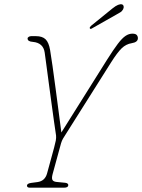

<svg xmlns="http://www.w3.org/2000/svg" viewBox="-20 -867 657 887"><path d="M295.5 -11Q294.5 0 276 0H117.5Q104.5 0 104.5 -10Q105.5 -19.5 124 -22L154 -26Q188 -31 197.5 -66L230 -185Q235.5 -205.5 237.8 -217.8Q240 -230 239 -241Q235 -266.5 229.5 -306Q224 -345.5 217.8 -391.2Q211.5 -437 205.5 -482.2Q199.5 -527.5 194.5 -564.8Q189.5 -602 186.5 -624Q180 -669 132 -673.5Q107.5 -675 107.5 -689Q107 -693 112.2 -696.5Q117.5 -700 124 -700H146Q175.5 -700 190.5 -685.5Q205.5 -671 211.5 -635.5Q216 -609 222.8 -561.2Q229.5 -513.5 237 -457Q244.5 -400.5 251.5 -346.8Q258.5 -293 263.5 -255L474.5 -591Q504.5 -638.5 524.5 -664.8Q544.5 -691 560 -701.2Q575.5 -711.5 591.5 -711.5Q606 -711.5 611.5 -705.5Q617 -699.5 617 -690.5Q617 -672 588.5 -667.5Q562.5 -663.5 542.2 -644Q522 -624.5 493 -578.5L287 -252Q277 -236.5 271.2 -226.8Q265.5 -217 262 -205L223 -62.5Q218 -44 222.2 -36Q226.5 -28 241 -26.5L282 -22.5Q296 -20.5 295.5 -11ZM499.5 -828Q515 -840.5 525.5 -844.5Q536 -848.5 542.5 -847Q549.5 -845.5 551 -838.2Q552.5 -831 548.5 -823.5Q543 -814 535.2 -809.8Q527.5 -805.5 516.5 -799L403.5 -735Q397.5 -731.5 395 -736Q393.5 -738.5 395.8 -742Q398 -745.5 401 -748Z"/></svg>

Font: Fraunces 144pt S100 Thin
Style: Italic
Weight: 100
Italic angle: -16°
Version: Version 1.000; ttfautohint (v1.8.3)